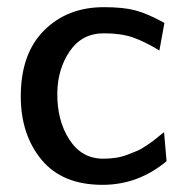

<svg xmlns="http://www.w3.org/2000/svg" viewBox="-20 -506 520 536"><path d="M38 -237Q38 -356 103 -421Q168 -486 270 -486Q324 -486 358 -477Q392 -468 439 -442L425 -365Q384 -390 351 -401.5Q318 -413 270 -413Q209 -413 175 -363.5Q141 -314 140 -247Q139 -170 173.5 -116.5Q208 -63 268 -63Q286 -63 303 -65.5Q320 -68 335.5 -74Q351 -80 362 -84.5Q373 -89 387 -98.5Q401 -108 406 -111.5Q411 -115 424 -126L438 -137L445 -56Q366 10 266 10Q154 10 96 -60Q38 -130 38 -237Z"/></svg>

Font: Coval
Style: Medium
Weight: 500
Foundry: Context Ltd
Version: Version 001.000